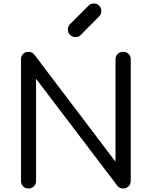

<svg xmlns="http://www.w3.org/2000/svg" viewBox="-20 -1077 867 1097"><path d="M143 0Q124 0 112 -12.5Q100 -25 100 -43V-738Q100 -757 112 -769Q124 -781 143 -781Q163 -781 176 -765L640 -153V-738Q640 -757 652.5 -769Q665 -781 684 -781Q702 -781 714.5 -769Q727 -757 727 -738V-43Q727 -25 714.5 -12.5Q702 0 684 0Q675 0 666 -3.5Q657 -7 651 -15L186 -627V-43Q186 -25 173.5 -12.5Q161 0 143 0ZM411 -865Q393 -865 380.5 -877.5Q368 -890 368 -908Q368 -926 378 -937L486 -1045Q498 -1057 516 -1057Q535 -1057 547 -1044.5Q559 -1032 559 -1013Q559 -1005 556 -997.5Q553 -990 547 -984L440 -876Q428 -865 411 -865Z"/></svg>

Font: Comfortaa Medium
Style: Regular
Weight: 500
Designer: Johan Aakerlund
Foundry: Johan Aakerlund
Version: Version 3.104; ttfautohint (v1.8.1.43-b0c9)